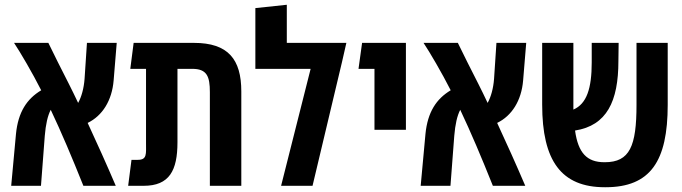

<svg xmlns="http://www.w3.org/2000/svg" viewBox="-20 -780 2861 806"><path d="M27 0H152L168 -210C172 -258 180 -294 193 -319C238 -224 282 -120 330 0H466C428 -89 387 -180 348 -264C410 -294 450 -358 457 -442L470 -600H345L335 -449C332 -409 322 -373 308 -348C295 -376 282 -402 269 -428C239 -487 205 -554 183 -600H39C65 -561 116 -474 153 -401C93 -365 56 -310 47 -217Z M518 0H583C691 0 725 -64 725 -183V-491H787C849 -491 861 -459 861 -393V0H993V-396C993 -531 938 -600 794 -600H541L527 -491H593V-182C593 -133 598 -109 558 -109H532Z M1184 -600V-760L1052 -746V-491H1284L1160 0H1292L1416 -521L1434 -600Z M1552 -235H1684V-600H1500L1485 -491H1552Z M1746 0H1871L1887 -210C1891 -258 1899 -294 1912 -319C1957 -224 2001 -120 2049 0H2185C2147 -89 2106 -180 2067 -264C2129 -294 2169 -358 2176 -442L2189 -600H2064L2054 -449C2051 -409 2041 -373 2027 -348C2014 -376 2001 -402 1988 -428C1958 -487 1924 -554 1902 -600H1758C1784 -561 1835 -474 1872 -401C1812 -365 1775 -310 1766 -217Z M2519 6H2522C2711 6 2783 -104 2783 -340V-600H2652V-340C2652 -167 2624 -99 2519 -99H2517C2444 -99 2407 -138 2394 -232C2527 -253 2576 -354 2576 -524L2577 -600H2464V-518C2464 -409 2443 -344 2387 -320C2387 -327 2387 -334 2387 -341V-600H2256V-341C2256 -105 2336 6 2519 6Z"/></svg>

Font: Noto Sans Hebrew ExtraCondensed SemiBold
Style: Regular
Weight: 600
Width: 2
Designer: Ben Nathan
Foundry: Google LLC
Version: Version 3.001